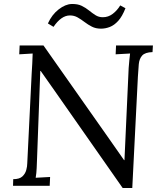

<svg xmlns="http://www.w3.org/2000/svg" viewBox="-20 -927 802 958"><path d="M592 11 252 -475Q235 -500 217.5 -524Q200 -548 183 -573H181L165 -139Q164 -114 163 -88.5Q162 -63 158 -40Q176 -41 194 -42Q212 -43 230 -44L228 0H45L46 -33Q77 -33 91.5 -46.5Q106 -60 111 -78.5Q116 -97 116 -112L138 -559Q140 -585 141 -610Q142 -635 143 -660Q127 -659 110 -658Q93 -657 76 -656L78 -700H197L515 -248Q536 -218 557 -188Q578 -158 599 -128H601L622 -588Q624 -610 625.5 -628Q627 -646 629 -660Q611 -659 593 -658Q575 -657 557 -656L559 -700H743L741 -667Q704 -666 689.5 -650Q675 -634 672.5 -607Q670 -580 668 -544L640 11ZM329 -850Q307 -850 286.5 -835.5Q266 -821 247 -793L219 -810Q239 -854 272.5 -880Q306 -906 337 -907Q367 -908 387.5 -898Q408 -888 424.5 -874.5Q441 -861 457 -851Q473 -841 493 -841Q520 -841 542 -857.5Q564 -874 580 -900L606 -886Q590 -845 570 -823Q550 -801 528 -792.5Q506 -784 484 -784Q458 -784 438.5 -794Q419 -804 402 -817Q385 -830 367.5 -840Q350 -850 329 -850Z"/></svg>

Font: Lora
Style: Italic
Weight: 400
Italic angle: -3°
Designer: Olga Karpushina, Alexei Vanyashin (Cyrillic)
Foundry: Cyreal
Version: Version 3.008